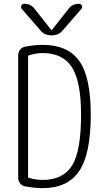

<svg xmlns="http://www.w3.org/2000/svg" viewBox="-20 -975 540 1005"><path d="M127 -679.7V-49.8Q127 -44.9 130.9 -43.9Q169.9 -33.2 203.1 -33.2Q310.5 -33.2 357.4 -108.9Q404.3 -184.6 404.3 -375Q404.3 -548.8 356.4 -623Q308.6 -697.3 203.1 -697.3Q169.9 -697.3 130.9 -685.5Q127 -684.6 127 -679.7ZM109.4 0Q94.7 -2.9 85 -15.6Q75.2 -28.3 75.2 -43.9V-685.5Q75.2 -701.2 84.5 -713.9Q93.8 -726.6 110.4 -730.5Q160.2 -740.2 203.1 -740.2Q335 -740.2 395 -655.8Q455.1 -571.3 455.1 -375Q455.1 -168.9 394.5 -79.6Q334 9.8 203.1 9.8Q161.1 9.8 109.4 0ZM338.9 -928.7Q358.4 -955.1 393.6 -955.1Q403.3 -955.1 408.2 -945.3Q413.1 -935.5 406.2 -928.7L309.6 -817.4Q287.1 -790 252 -790H248Q211.9 -790 190.4 -817.4L93.8 -928.7Q87.9 -935.5 91.8 -945.3Q95.7 -955.1 106.4 -955.1Q141.6 -955.1 161.1 -928.7L248 -818.4Q249 -817.4 250 -817.4L252 -818.4Z"/></svg>

Font: Rounded-L Mgen+ 1mn light
Style: Regular
Weight: 200
Designer: [Source Han Sans]
Ryoko NISHIZUKA  (kana & ideographs); Paul D. Hunt (Latin, Greek & Cyrillic); Wenlong ZHANG  (bopomofo
Version: Version 1.059.20150602